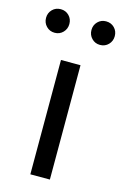

<svg xmlns="http://www.w3.org/2000/svg" viewBox="-130 -738 509 788"><g transform="rotate(15 124.0 -343.5)"><path d="M82 0V-485.8H165V0ZM27.8 -586.9Q6.3 -586.9 -7.8 -601.6Q-22 -616.2 -22 -637.2Q-22 -658.2 -7.8 -672.6Q6.3 -687 27.8 -687Q48.8 -687 63 -672.6Q77.1 -658.2 77.1 -637.2Q77.1 -616.2 63 -601.6Q48.8 -586.9 27.8 -586.9ZM220.2 -586.9Q199.2 -586.9 185.1 -601.6Q170.9 -616.2 170.9 -637.2Q170.9 -658.2 185.1 -672.6Q199.2 -687 220.2 -687Q241.7 -687 255.9 -672.6Q270 -658.2 270 -637.2Q270 -616.2 255.9 -601.6Q241.7 -586.9 220.2 -586.9Z"/></g></svg>

Font: Source Sans Pro
Style: Regular
Weight: 400
Designer: Paul D. Hunt
Foundry: Adobe Systems Incorporated
Version: Version 3.006;hotconv 1.0.111;makeotfexe 2.5.65597